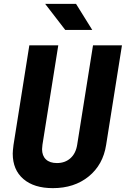

<svg xmlns="http://www.w3.org/2000/svg" viewBox="-20 -965 652 995"><path d="M46 -169Q46 -182 50 -214L132 -730H282L200 -215Q198 -199 198 -192Q198 -158 218 -139Q238 -120 275 -120Q317 -120 345 -145Q373 -170 380 -215L462 -730H612L530 -214Q514 -111 439.5 -50.5Q365 10 254 10Q156 10 101 -37.5Q46 -85 46 -169ZM458 -810H318L214 -945H374Z"/></svg>

Font: JetBrains Mono Extra Bold
Style: Italic
Weight: 800
Italic angle: -9°
Monospace: yes
Designer: Philipp Nurullin, Konstantin Bulenkov
Foundry: JetBrains
Version: 2.002